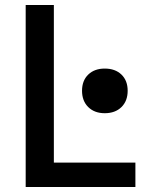

<svg xmlns="http://www.w3.org/2000/svg" viewBox="-20 -750 640 770"><path d="M83 0V-730H196V-98H523V0ZM400 -296Q359 -296 334 -320.5Q309 -345 309 -386Q309 -427 334 -451Q359 -475 400 -475Q442 -475 467 -451Q492 -427 492 -386Q492 -345 467 -320.5Q442 -296 400 -296Z"/></svg>

Font: M PLUS Code Latin 60 Medium
Style: Regular
Weight: 500
Width: 7
Monospace: yes
Designer: Coji Morishita
Foundry: UNDERFOREST DESIGN
Version: Version 1.005; ttfautohint (v1.8.3)